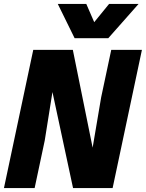

<svg xmlns="http://www.w3.org/2000/svg" viewBox="-28 -950 737 970"><path d="M-8 0 140 -698H340L440 -204L483 -458L534 -698H689L541 0H341L237 -485L198 -240L147 0ZM264 -930H408L448 -838L523 -930H672L519 -757H349Z"/></svg>

Font: Azeret Mono Thin
Style: Bold Italic
Weight: 700
Italic angle: -12°
Version: Version 1.002